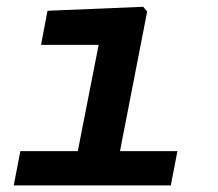

<svg xmlns="http://www.w3.org/2000/svg" viewBox="-20 -560 660 580"><path d="M21.5 0H496L516 -103.5H342.5L424.5 -525L412.5 -539.5L123.5 -527.5L104 -424.5H278L215 -103.5H41.5Z"/></svg>

Font: Monaspace Neon SemiBold
Style: Italic
Weight: 600
Italic angle: -11°
Designer: Riley Cran & the Lettermatic Team
Foundry: Lettermatic
Version: Version 1.200 (Monaspace Neon)